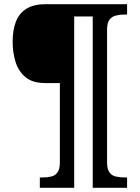

<svg xmlns="http://www.w3.org/2000/svg" viewBox="-20 -780 663 911"><path d="M169 111V62H182Q205 62 223.5 57.5Q242 53 253 37.5Q264 22 264 -9V-386H193Q135 -386 101.5 -413.5Q68 -441 54 -485.5Q40 -530 40 -582Q40 -636 55 -676Q70 -716 104.5 -738Q139 -760 195 -760H583V-711H570Q548 -711 529 -706Q510 -701 499 -686Q488 -671 488 -639V-9Q488 22 499 37.5Q510 53 529 57.5Q548 62 570 62H583V111H420V-702H332V111Z"/></svg>

Font: Noto Serif Bengali SemiBold
Style: Regular
Weight: 600
Version: Version 2.003